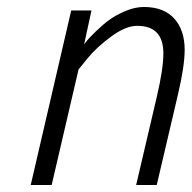

<svg xmlns="http://www.w3.org/2000/svg" viewBox="-20 -530 549 550"><path d="M205 -331 230 -362C247.3 -383.3 270 -404.3 298 -425C326 -445.7 351 -456 373 -456C423 -456 448 -429.7 448 -377C448 -347.7 441.7 -306 429 -252L370 0H429L489 -256C502.3 -312 509 -355.7 509 -387C509 -425 499 -455 479 -477C459 -499 430 -510 392 -510C375.3 -510 357.8 -506.2 339.5 -498.5C321.2 -490.8 305.7 -482.3 293 -473C280.3 -463.7 267.7 -452.8 255 -440.5C242.3 -428.2 234 -419.5 230 -414.5L221 -403L242 -500H184L68 0H128Z"/></svg>

Font: RazerF5 Light
Style: Italic
Weight: 300
Foundry: Razer Inc.
Version: Version 2